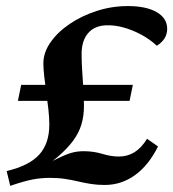

<svg xmlns="http://www.w3.org/2000/svg" viewBox="-20 -602 571 633"><path d="M39.1 -269.5 49.8 -322.3H418L407.2 -269.5ZM13.7 10.7 2 -38.1Q76.2 -55.7 109.4 -92.3Q142.6 -128.9 142.6 -191.4Q142.6 -213.9 139.6 -240.7Q136.7 -267.6 132.8 -295.4Q128.9 -323.2 126 -348.6Q123 -374 123 -393.6Q123 -428.7 146.5 -462.4Q169.9 -496.1 209.5 -522.9Q249 -549.8 298.8 -565.9Q348.6 -582 401.4 -582Q461.9 -582 496.6 -562Q531.2 -542 531.2 -506.8Q531.2 -472.7 497.1 -451.2Q472.7 -473.6 443.8 -488.8Q415 -503.9 386.2 -511.7Q357.4 -519.5 331.1 -518.6Q292 -517.6 270.5 -492.7Q249 -467.8 249 -423.8Q249 -397.5 251 -367.7Q252.9 -337.9 254.9 -308.1Q256.8 -278.3 256.8 -252Q256.8 -219.7 248.5 -191.9Q240.2 -164.1 221.2 -138.2Q202.1 -112.3 171.4 -85.9Q140.6 -59.6 95.7 -30.3L98.6 -43.9Q141.6 -65.4 168 -78.6Q194.3 -91.8 213.9 -97.7Q233.4 -103.5 255.9 -103.5Q288.1 -103.5 317.4 -94.7Q346.7 -85.9 371.1 -85.9Q400.4 -85.9 423.3 -100.1Q446.3 -114.3 464.8 -144.5L501 -119.1Q469.7 -56.6 424.8 -24.4Q379.9 7.8 325.2 7.8Q300.8 7.8 279.3 4.4Q257.8 1 237.3 -3.9Q216.8 -8.8 194.3 -12.2Q171.9 -15.6 143.6 -15.6Q115.2 -15.6 87.4 -10.3Q59.6 -4.9 13.7 10.7Z"/></svg>

Font: Crimson Pro SemiBold
Style: Italic
Weight: 600
Italic angle: -12°
Designer: Jacques Le Bailly
Foundry: Baron von Fonthausen
Version: Version 1.003